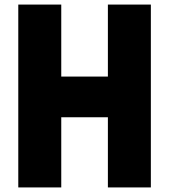

<svg xmlns="http://www.w3.org/2000/svg" viewBox="-20 -820 740 840"><path d="M60 0V-800H248V-485H452V-800H640V0H452V-307H248V0Z"/></svg>

Font: Martian Mono ExtraBold
Style: Regular
Weight: 800
Monospace: yes
Designer: Roman Shamin
Foundry: Evil Martians
Version: Version 1.000; ttfautohint (v1.8.4.7-5d5b)